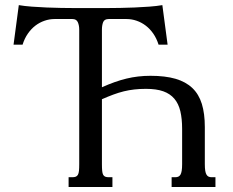

<svg xmlns="http://www.w3.org/2000/svg" viewBox="-20 -748 931 768"><path d="M387.7 -398.9Q439.5 -422.4 485.6 -433.6Q531.7 -444.8 582 -444.8Q640.6 -444.8 681.9 -432.9Q723.1 -420.9 749.3 -396Q775.4 -371.1 787.4 -332.3Q799.3 -293.5 799.3 -239.7V-91.3Q799.3 -75.2 801 -64.9Q802.7 -54.7 806.2 -49.1Q809.6 -43.5 814.7 -41.3Q819.8 -39.1 827.1 -39.1H841.8V0H666.5V-39.1H680.7Q688 -39.1 693.1 -41.3Q698.2 -43.5 701.7 -49.1Q705.1 -54.7 706.8 -64.9Q708.5 -75.2 708.5 -91.3V-232.4Q708.5 -272.9 701.4 -303Q694.3 -333 677.5 -353Q660.6 -373 633.1 -382.8Q605.5 -392.6 564 -392.6Q538.6 -392.6 517.1 -390.1Q495.6 -387.7 474.9 -382.6Q454.1 -377.4 433.1 -369.6Q412.1 -361.8 387.7 -351.1V-91.3Q387.7 -75.2 388.7 -64.9Q389.6 -54.7 392.6 -49.1Q395.5 -43.5 400.9 -41.3Q406.2 -39.1 415 -39.1H429.7V0H254.4V-39.1H269Q277.8 -39.1 283.2 -41.3Q288.6 -43.5 291.7 -49.1Q294.9 -54.7 295.9 -64.9Q296.9 -75.2 296.9 -91.3V-629.4Q296.9 -646.5 291.3 -659.2Q285.6 -671.9 269.5 -671.9H198.7Q177.7 -671.9 158 -665Q138.2 -658.2 121.3 -645.3Q104.5 -632.3 91.3 -613.3Q78.1 -594.2 70.3 -569.3H34.2L55.2 -727.5Q78.1 -723.6 107.4 -721.4Q136.7 -719.2 166.7 -718Q196.8 -716.8 224.6 -716.3Q252.4 -715.8 272.9 -715.8H411.6Q432.1 -715.8 460 -716.3Q487.8 -716.8 517.8 -718Q547.9 -719.2 577.1 -721.4Q606.4 -723.6 629.4 -727.5L650.4 -569.3H614.3Q606.4 -594.2 593.3 -613.3Q580.1 -632.3 563.2 -645.3Q546.4 -658.2 526.6 -665Q506.8 -671.9 485.8 -671.9H415Q397.5 -671.9 392.6 -659.4Q387.7 -647 387.7 -629.4Z"/></svg>

Font: Arian AMU Serif
Style: Regular
Weight: 400
Designer: Ruben Hakobyan (Tarumian)
Foundry: Ruben Hakobyan (Tarumian)
Version: Version 1.002